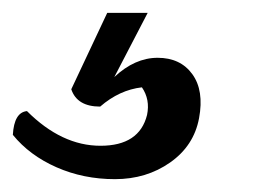

<svg xmlns="http://www.w3.org/2000/svg" viewBox="-86 -39 417 299"><path d="M92 81Q124 51 159.5 51Q195 51 213.5 76.5Q232 102 224 145Q216 188 179 214Q142 240 93 240Q44 240 2 221.5Q-40 203 -66 171Q-64 136 -44 134Q10 188 70.5 188Q131 188 143 140Q148 116 135 97Q100 101 70 127Q34 127 25 100L81 -19H144Z"/></svg>

Font: Tillana
Style: Regular
Weight: 400
Designer: Lipi Raval (Devanagari, Latin), Jonny Pinhorn (Latin)
Foundry: Indian Type Foundry
Version: Version 2.002;PS 1.0;hotconv 1.0.79;makeotf.lib2.5.61930; tt